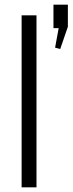

<svg xmlns="http://www.w3.org/2000/svg" viewBox="-20 -806 312 826"><path d="M137 -740V0H73V-740ZM272 -786V-691L239 -595L217 -601L246 -759L266 -685H210V-786Z"/></svg>

Font: Pathway Extreme Condensed ExtraLight
Style: Regular
Weight: 250
Width: 3
Version: Version 1.001;gftools[0.9.26]